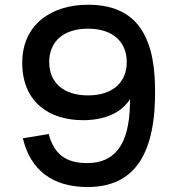

<svg xmlns="http://www.w3.org/2000/svg" viewBox="-20 -754 716 790"><path d="M342 -734.5C192.5 -734.5 71.5 -654 71.5 -495.5C71.5 -336 180 -259.5 322 -259.5C404.5 -259.5 478.5 -286.5 515 -346.5L514.5 -321.5C511 -161 453.5 -83 339 -83C251 -83 202.5 -119.5 180.5 -202.5L74 -185C105.5 -53.5 196.5 15.5 340 15.5C534 15.5 623 -119.5 618 -397C614 -626 526.5 -734.5 342 -734.5ZM342 -636C443 -636 501.5 -583 501.5 -498.5C501.5 -414.5 443 -361.5 342 -361.5C241 -361.5 182.5 -414.5 182.5 -498.5C182.5 -583 241 -636 342 -636Z"/></svg>

Font: Vela Sans SemBd
Style: Regular
Weight: 600
Designer: Principal design: Mikhail Sharanda - project Manrope.
Design modification: Ravid Balaliev
Foundry: Mikhail Sharanda
Version: Version 1.001